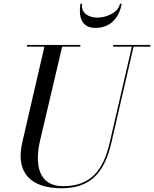

<svg xmlns="http://www.w3.org/2000/svg" viewBox="-20 -990 822 1025"><path d="M418.5 -970H409.5C399.5 -909 409.5 -841 489.5 -841C579.5 -841 619.5 -909 629.5 -970H620.5C610.5 -921 546.5 -896 499.5 -896C452.5 -896 410.5 -921 418.5 -970ZM124 -750V-741H217L99 -230C61 -66 146 15 309 15C467 15 539 -73 575 -230L693 -741H782.5V-750H584V-741H684L566 -230C531.5 -79 463 4 317 4C183 4 165 -115 194 -240L312 -741H409V-750Z"/></svg>

Font: Bodoni* 24pt
Style: Italic
Weight: 400
Italic angle: -13°
Version: Version 2.3